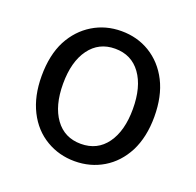

<svg xmlns="http://www.w3.org/2000/svg" viewBox="-105 -668 807 791"><g transform="rotate(20 298.5 -272.0)"><path d="M175 -20Q117 -54 84.5 -118.5Q52 -183 52 -271Q52 -363 85 -427Q118 -489 174 -523Q230 -557 299 -557Q368 -557 423 -524Q481 -489 513.5 -425Q546 -361 546 -271Q546 -182 513 -117Q480 -54 424 -20.5Q368 13 299 13Q231 13 175 -20ZM452 -271Q452 -368 411.5 -424Q371 -480 299 -480Q228 -480 187 -424Q146 -368 146 -271Q146 -175 186.5 -119Q227 -63 299 -63Q371 -63 411.5 -119Q452 -175 452 -271Z"/></g></svg>

Font: Merged Yaku Han JP
Style: Regular
Weight: 400
Designer: Ryoko NISHIZUKA 西塚涼子 (kana, bopomofo & ideographs); Paul D. Hunt (Latin, Greek & Cyrillic); Sandoll Communications 산돌커뮤니
Foundry: Adobe
Version: Version 2.004